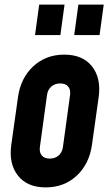

<svg xmlns="http://www.w3.org/2000/svg" viewBox="-20 -800 477 833"><path d="M178 13Q98.5 13 58 -38Q17.5 -89 29 -172L58 -378Q69.5 -461.5 124.2 -512.2Q179 -563 259 -563Q338.5 -563 379 -512.2Q419.5 -461.5 408 -378L379 -172Q367.5 -89 313 -38Q258.5 13 178 13ZM196 -112Q219.5 -112 234.8 -125.8Q250 -139.5 253 -162L284 -388Q287 -410.5 276 -424.2Q265 -438 241 -438Q218 -438 202.5 -424.2Q187 -410.5 184 -388L153 -162Q150 -139.5 161 -125.8Q172 -112 196 -112ZM132 -648 150 -780H260L242 -648ZM302 -648 320 -780H430L412 -648Z"/></svg>

Font: Mohave
Style: Bold Italic
Weight: 700
Italic angle: -8°
Designer: Gumpita Rahayu
Foundry: Tokotype
Version: Version 2.003; ttfautohint (v1.8.3)